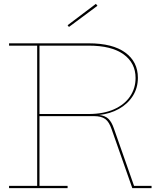

<svg xmlns="http://www.w3.org/2000/svg" viewBox="-20 -977 844 997"><path d="M767 -12V0H667L560 -305Q547 -344 526.5 -359Q506 -374 468 -374H185V-12H331V0H27V-12H173V-740H27V-752H441Q565 -752 630.5 -704Q696 -656 696 -573Q696 -520 669.5 -478.5Q643 -437 597.5 -411.5Q552 -386 495 -380Q527 -376 543.5 -359.5Q560 -343 571 -311L676 -12ZM440 -385Q517 -385 572 -409.5Q627 -434 655.5 -476.5Q684 -519 684 -572Q684 -650 621.5 -695Q559 -740 441 -740H185V-385ZM486 -947 338 -837 331 -846 478 -957Z"/></svg>

Font: Hepta Slab Thin
Style: Regular
Weight: 250
Designer: Michael LaGattuta
Foundry: Michael LaGattuta
Version: Version 1.100; ttfautohint (v1.8) -l 8 -r 50 -G 200 -x 14 -D